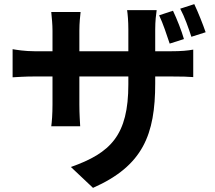

<svg xmlns="http://www.w3.org/2000/svg" viewBox="-20 -830 1040 929"><path d="M817 -778 750 -756C769 -716 787 -661 801 -619L870 -641C859 -680 836 -738 817 -778ZM920 -810 852 -788C873 -749 892 -695 906 -652L975 -674C962 -712 939 -770 920 -810ZM41 -592V-456C63 -457 99 -460 149 -460H234V-324C234 -279 231 -239 228 -219H368C367 -239 364 -279 364 -324V-460H601V-422C601 -176 516 -90 323 -22L430 79C672 -28 731 -179 731 -427V-460H806C858 -460 893 -459 915 -457V-590C888 -585 858 -582 805 -582H731V-688C731 -728 735 -760 738 -781H595C598 -761 601 -728 601 -688V-582H364V-681C364 -721 368 -753 370 -772H228C231 -741 234 -711 234 -682V-582H149C99 -582 59 -589 41 -592Z"/></svg>

Font: Noto Sans Mono CJK TC
Style: Bold
Weight: 700
Designer: Ryoko NISHIZUKA 西塚涼子 (kana, bopomofo & ideographs); Paul D. Hunt (Latin, Greek & Cyrillic); Sandoll Communications 산돌커뮤니
Foundry: Adobe
Version: Version 2.004;hotconv 1.0.118;makeotfexe 2.5.65603